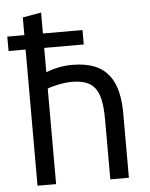

<svg xmlns="http://www.w3.org/2000/svg" viewBox="-55 -826 683 875"><g transform="rotate(-5 286.5 -388.5)"><path d="M166 4V-433C178 -439 235 -454 276 -454C382 -454 414 -405 414 -267V4H499V-288C499 -433 452 -531 286 -531C246 -531 206 -523 166 -508V-619H347V-685H166V-781L81 -766V-685H3V-619H81V4Z"/></g></svg>

Font: Repo
Style: Regular
Weight: 400
Designer: Stefan Peev
Foundry: Context Ltd
Version: Version 0.000